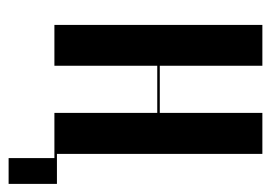

<svg xmlns="http://www.w3.org/2000/svg" viewBox="-114 -422 644 457"><g transform="rotate(90 208.5 -193.0)"><path d="M38.8 -495V0H136V-244.8H248.2V0H345.8V-495H248.2V-250.8H136V-495ZM331.8 0H355.8V109H417.2V-6H331.8Z"/></g></svg>

Font: Moniqa Black
Style: Regular
Weight: 900
Designer: Rajesh Rajput
Foundry: Rajesh Rajput
Version: Version 1.000